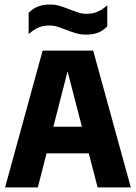

<svg xmlns="http://www.w3.org/2000/svg" viewBox="-20 -815 591 835"><path d="M2.1 0 165.4 -595H385.2L548.9 0H404.5L266.7 -532.2H280.9L144.5 0ZM108 -148.3 135.3 -263.9H414L442 -148.3ZM354.2 -664.4Q329.5 -664.4 308.1 -671.1Q286.7 -677.7 266.9 -685.7Q249.2 -692.7 231.6 -698.4Q214.1 -704.1 195.3 -704.1Q167 -704.1 146.1 -694.7Q125.3 -685.4 104.5 -666.7V-758.7Q122.3 -777.4 144.2 -786.3Q166.1 -795.3 196.7 -795.3Q221.5 -795.3 242.9 -788.4Q264.2 -781.6 284.1 -773.6Q301.8 -766.7 319.5 -760.8Q337.3 -754.9 355.6 -754.9Q384 -754.9 405.1 -764.4Q426.2 -773.9 446.5 -792.3V-700.3Q429.2 -682.1 407.1 -673.2Q385 -664.4 354.2 -664.4Z"/></svg>

Font: Encode Sans SC Condensed Thin
Style: Regular
Weight: 100
Width: 3
Designer: Multiple Designers
Foundry: Impallari Type
Version: Version 3.002